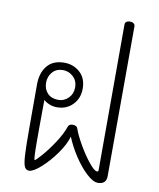

<svg xmlns="http://www.w3.org/2000/svg" viewBox="-94 -953 848 1024"><g transform="rotate(10 329.5 -440.5)"><path d="M554 -858 553 -421Q552 -296 552 -46Q552 -2 506 -2Q480 -2 444 -35.5Q408 -69 375 -119.5Q342 -170 322 -220Q311 -178 274.5 -126.5Q238 -75 197 -38.5Q156 -2 134 -2Q116 -2 108.5 -19.5Q101 -37 98.5 -81.5Q96 -126 96 -227V-462Q96 -525 127.5 -563.5Q159 -602 220 -602Q269 -602 304.5 -570.5Q340 -539 340 -482Q340 -430 306.5 -395.5Q273 -361 222 -361Q200 -361 181 -368.5Q162 -376 149 -388L148 -229V-169Q148 -63 154 -63Q159 -63 190 -98.5Q221 -134 252 -181.5Q283 -229 297 -270Q299 -277 306 -280.5Q313 -284 322 -284Q332 -284 339 -280Q346 -276 348 -269Q359 -236 388 -185.5Q417 -135 447 -98Q477 -61 491 -61Q499 -61 499 -68L500 -859Q500 -868 507.5 -873.5Q515 -879 526 -879Q538 -879 546 -873.5Q554 -868 554 -858ZM142 -481Q142 -445 163.5 -423Q185 -401 222 -401Q253 -401 276 -424Q299 -447 299 -482Q299 -518 275 -540Q251 -562 220 -562Q184 -562 163 -538Q142 -514 142 -481Z"/></g></svg>

Font: Mali Light
Style: Regular
Weight: 300
Designer: Kitiyaporn Chalermlarp | Katatrad Aksorn Co.,Ltd.
Foundry: Cadson Demak Co.,Ltd.
Version: Version 1.000; ttfautohint (v1.6)